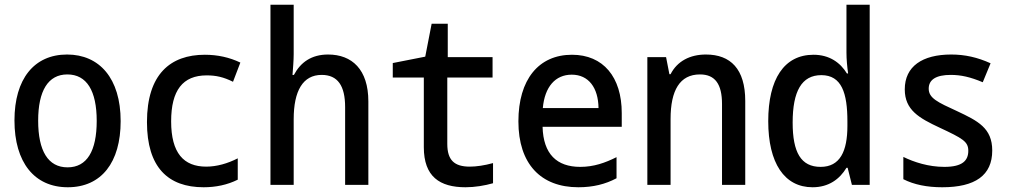

<svg xmlns="http://www.w3.org/2000/svg" viewBox="-20 -780 4280 810"><path d="M266 10C408 10 489 -95 489 -269C489 -450 399 -550 263 -550C124 -550 41 -447 41 -272C41 -95 125 10 266 10ZM265 -74C183 -74 141 -143 141 -271C141 -397 183 -466 264 -466C346 -466 388 -397 388 -270C388 -143 347 -74 265 -74Z M839 10C890 10 939 0 983 -22V-112C940 -90 894 -77 850 -77C755 -77 702 -134 702 -268C702 -399 751 -462 852 -462C891 -462 923 -455 963 -435L994 -516C948 -538 898 -549 844 -549C699 -549 600 -467 600 -265C600 -74 689 10 839 10Z M1121 0H1219V-277C1219 -397 1258 -464 1337 -464C1405 -464 1436 -418 1436 -328V0H1534V-352C1534 -487 1465 -550 1364 -550C1294 -550 1248 -517 1220 -464H1214C1216 -491 1219 -524 1219 -552V-760H1121Z M1944 10C1983 10 2025 3 2060 -7V-92C2024 -82 1989 -77 1962 -77C1897 -77 1867 -104 1867 -173V-453H2058V-539H1869V-680H1801L1774 -541L1637 -514V-453H1768V-159C1768 -35 1835 10 1944 10Z M2420 10C2482 10 2534 -3 2581 -28V-117C2533 -93 2485 -76 2428 -76C2329 -76 2272 -130 2269 -245H2603V-303C2603 -455 2525 -549 2393 -549C2252 -549 2167 -444 2167 -268C2167 -89 2261 10 2420 10ZM2505 -324H2270C2278 -414 2323 -465 2392 -465C2463 -465 2504 -410 2505 -324Z M2711 0H2809V-278C2809 -399 2848 -466 2933 -466C2997 -466 3026 -425 3026 -341V0H3124V-354C3124 -489 3062 -550 2958 -550C2891 -550 2837 -522 2809 -467H2804L2790 -539H2711Z M3408 10C3476 10 3522 -24 3551 -72H3556L3574 0H3649V-760H3551V-558C3551 -530 3554 -498 3558 -470H3553C3525 -516 3479 -549 3412 -549C3288 -549 3221 -446 3221 -269C3221 -92 3289 10 3408 10ZM3442 -76C3359 -76 3324 -137 3324 -263C3324 -395 3362 -463 3445 -463C3531 -463 3555 -387 3555 -268V-249C3555 -142 3524 -76 3442 -76Z M3955 10C4094 10 4166 -40 4166 -145C4166 -240 4105 -270 4018 -311C3935 -349 3898 -366 3898 -406C3898 -444 3929 -464 3991 -464C4034 -464 4074 -455 4126 -433L4159 -513C4104 -538 4051 -550 3993 -550C3871 -550 3797 -500 3797 -403C3797 -316 3857 -282 3945 -241C4041 -196 4065 -183 4065 -144C4065 -103 4041 -76 3964 -76C3897 -76 3836 -96 3791 -118V-24C3836 -1 3891 10 3955 10Z"/></svg>

Font: Noto Sans Mono Condensed Medium
Style: Regular
Weight: 500
Width: 3
Designer: Monotype Design Team
Foundry: Monotype Imaging Inc.
Version: Version 2.014